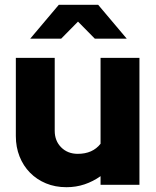

<svg xmlns="http://www.w3.org/2000/svg" viewBox="-20 -770 651 800"><path d="M46 0ZM208 -529V-225Q208 -183 235 -156Q262 -129 304 -129Q366 -129 399 -171V-529H561V0H399V-36Q368 -14 332.5 -2Q297 10 257 10Q210 10 171.5 -6Q133 -22 105 -50.5Q77 -79 61.5 -118Q46 -157 46 -203V-529ZM375 -609 305 -680 235 -609H106L225 -750H389L508 -609Z"/></svg>

Font: Rosa Sans Black
Style: Regular
Weight: 900
Designer: Pentagram / MCKL
Foundry: Pentagram / MCKL
Version: Version 1.005;September 16, 2019;FontCreator 11.5.0.2425 64-